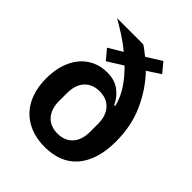

<svg xmlns="http://www.w3.org/2000/svg" viewBox="-212 -877 1014 1014"><g transform="rotate(45 294.5 -370.5)"><path d="M461 -699 387 -651Q456 -579 498 -485Q540 -391 540 -276Q540 -202 522 -147.5Q504 -93 471.5 -57.5Q439 -22 394 -5Q349 12 294 12Q235 12 188.5 -6.5Q142 -25 109.5 -59Q77 -93 60 -142Q43 -191 43 -251Q43 -307 57.5 -353Q72 -399 99 -432Q126 -465 164.5 -483Q203 -501 250 -501Q304 -501 340.5 -474.5Q377 -448 398 -403L404 -406Q392 -457 361.5 -503Q331 -549 288 -591L202 -537L156 -592L234 -639Q199 -668 160.5 -693Q122 -718 83 -740H278Q292 -732 305 -721.5Q318 -711 332 -700L416 -753ZM292 -86Q345 -86 376 -120Q407 -154 407 -215V-273Q407 -334 376 -368Q345 -402 292 -402Q238 -402 207 -368Q176 -334 176 -273V-215Q176 -154 207 -120Q238 -86 292 -86Z"/></g></svg>

Font: IBM Plex Sans SmBld
Style: Regular
Weight: 600
Designer: Mike Abbink, Paul van der Laan, Pieter van Rosmalen
Foundry: Bold Monday
Version: Version 3.005